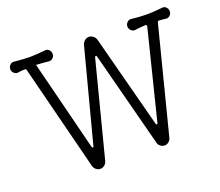

<svg xmlns="http://www.w3.org/2000/svg" viewBox="-121 -900 1244 1086"><g transform="rotate(-20 500.5 -356.5)"><path d="M310 12Q296 12 285 3Q274 -6 270 -20L109 -656Q108 -663 101 -663Q89 -663 78.5 -662Q68 -661 57 -659Q44 -658 33.5 -668Q23 -678 23 -692Q23 -706 33.5 -716.5Q44 -727 57 -725Q87 -722 109 -720.5Q131 -719 151 -719Q171 -719 193 -720.5Q215 -722 244 -725Q258 -727 268 -716.5Q278 -706 278 -692Q278 -678 268 -668Q258 -658 244 -659Q227 -661 207 -662.5Q187 -664 168 -665Q169 -664 169 -663L305 -122Q307 -116 311 -116Q315 -116 316 -122L462 -679Q466 -693 477.5 -702.5Q489 -712 503 -712Q517 -712 528.5 -702.5Q540 -693 544 -679L690 -121Q692 -115 696 -115Q700 -115 701 -121L834 -655V-658Q834 -665 826 -665Q810 -664 793.5 -662.5Q777 -661 762 -659Q749 -658 738.5 -668Q728 -678 728 -692Q728 -706 738.5 -716.5Q749 -727 762 -725Q792 -722 814 -720.5Q836 -719 856 -719Q876 -719 898 -720.5Q920 -722 949 -725Q963 -727 973 -716.5Q983 -706 983 -692Q983 -678 973 -668Q963 -658 949 -659Q939 -661 929 -661.5Q919 -662 908 -663Q899 -663 898 -655L736 -20Q732 -6 721.5 3Q711 12 697 12Q684 12 672.5 3.5Q661 -5 658 -18L509 -591Q508 -597 503 -597Q499 -597 497 -591L350 -20Q346 -6 335 3Q324 12 310 12Z"/></g></svg>

Font: Kiwi Maru Light
Style: Regular
Weight: 300
Designer: Hiroki-Chan
Version: Version 1.100